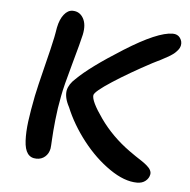

<svg xmlns="http://www.w3.org/2000/svg" viewBox="-45 -558 638 646"><g transform="rotate(5 274.0 -235.5)"><path d="M97.2 -7.8Q77.1 -7.8 66.9 -22Q56.6 -36.1 55.2 -64.9Q53.7 -93.8 58.3 -129.9Q63 -166 73.2 -217.8Q79.6 -249 96.9 -317.9Q114.3 -386.7 121.1 -419.9Q121.6 -422.9 123.8 -434.3Q126 -445.8 127 -453.1Q132.8 -481.9 145.8 -498Q158.7 -514.2 174.8 -514.2Q198.7 -514.2 210.9 -492.9Q223.1 -471.7 215.8 -437Q210.9 -414.1 189 -335.9Q167 -257.8 161.1 -225.1Q152.8 -183.1 148.7 -142.8Q144.5 -102.5 143.3 -77.1Q142.1 -51.8 141.1 -45.9Q137.7 -28.3 125.7 -18.1Q113.8 -7.8 97.2 -7.8ZM440.9 43Q397.9 43 347.7 8.3Q297.4 -26.4 255.9 -79.6Q214.4 -132.8 190.9 -189.9Q173.8 -221.7 178.2 -246.1Q183.1 -267.6 204.1 -286.1Q247.6 -329.6 356.9 -398.2Q466.3 -466.8 517.1 -466.8Q533.7 -466.8 542 -455.1Q550.3 -443.4 547.9 -430.2Q546.9 -425.3 544.7 -420.9Q542.5 -416.5 538.6 -412.1Q534.7 -407.7 531.2 -404.3Q527.8 -400.9 521.2 -396.5Q514.6 -392.1 510.5 -389.6Q506.3 -387.2 497.6 -382.6Q488.8 -377.9 484.9 -375.7Q481 -373.5 470.7 -368.7Q460.4 -363.8 457 -361.8Q382.8 -322.3 327.4 -286.4Q272 -250.5 269 -237.8Q265.6 -217.8 306.2 -160.6Q346.7 -103.5 407.2 -60.1Q415.5 -53.7 429 -44.9Q442.4 -36.1 451.2 -30.3Q460 -24.4 468.5 -17.1Q477.1 -9.8 480.7 -2.4Q484.4 4.9 482.9 12.2Q480.5 24.9 469.5 33.9Q458.5 43 440.9 43Z"/></g></svg>

Font: Shantell Sans Irregular
Style: Italic
Weight: 400
Italic angle: -11.31°
Designer: Stephen Nixon, Anya Danilova, Shantell Martin
Foundry: Arrow Type
Version: Version 1.006;[9816181b4]